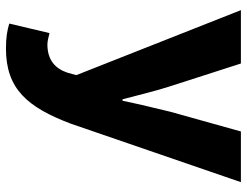

<svg xmlns="http://www.w3.org/2000/svg" viewBox="-112 -497 828 644"><g transform="rotate(90 302.0 -175.0)"><path d="M143 219C278 219 340 147 395 1L591 -569H421L355 -333C342 -279 329 -226 318 -172H313C298 -228 286 -281 269 -333L193 -569H14L232 -17L224 12C211 52 183 80 129 80C116 80 101 75 91 73L59 208C83 215 106 219 143 219Z"/></g></svg>

Font: Noto Sans CJK TC Black
Style: Regular
Weight: 900
Designer: Ryoko NISHIZUKA 西塚涼子 (kana, bopomofo & ideographs); Paul D. Hunt (Latin, Greek & Cyrillic); Sandoll Communications 산돌커뮤니
Foundry: Adobe
Version: Version 2.004;hotconv 1.0.118;makeotfexe 2.5.65603